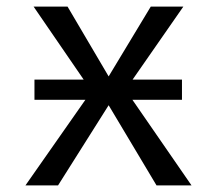

<svg xmlns="http://www.w3.org/2000/svg" viewBox="-20 -560 655 580"><path d="M155.4 0H56.9L237.9 -258.5H84.1V-319.5H232.8L81.5 -540H184.1L308.2 -329.2L435.4 -540H533.8L380.5 -319.5H529.7V-258.5H380L558.5 0H452.8L308.2 -242.1Z"/></svg>

Font: FiraCode Nerd Font Mono
Style: Regular
Weight: 400
Monospace: yes
Designer: Carrois Corporate, Edenspiekermann AG, Nikita Prokopov
Foundry: Carrois Corporate, Edenspiekermann AG, Nikita Prokopov
Version: Version 6.002;Nerd Fonts 3.4.0